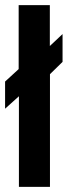

<svg xmlns="http://www.w3.org/2000/svg" viewBox="-36 -732 302 752"><path d="M38.1 0V-355L-16.1 -306.2V-412.6L37.1 -461.4V-711.9H159.2V-551.8L209 -598.6V-489.7L159.7 -441.4V0Z"/></svg>

Font: Ride
Style: Bold
Weight: 700
Version: Version 3.000